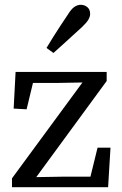

<svg xmlns="http://www.w3.org/2000/svg" viewBox="-20 -781 507 801"><path d="M30 0V-37L338 -456L337 -425L330 -437L219 -435H87L125 -466L91 -325L37 -328L45 -481H425V-443L118 -24L127 -64V-42L246 -44H387L350 -14L387 -165H441L431 0ZM174 -581Q188 -605 202.5 -627.5Q217 -650 232 -673.5Q247 -697 263 -720Q277 -743 290 -752Q303 -761 317 -761Q332 -761 344 -751.5Q356 -742 356 -723Q356 -712 349 -699.5Q342 -687 322 -668Q302 -650 282.5 -632Q263 -614 243 -596Q223 -578 203 -560Z"/></svg>

Font: Source Serif 4 18pt
Style: Regular
Weight: 400
Designer: Frank Grießhammer
Foundry: Adobe Systems Incorporated
Version: Version 4.004;hotconv 1.0.116;makeotfexe 2.5.65601